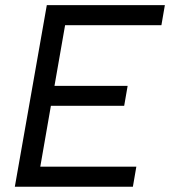

<svg xmlns="http://www.w3.org/2000/svg" viewBox="-20 -713 649 733"><path d="M36.6 0 158.7 -693.4H609.4L596.2 -616.7H228.5L188 -385.3H467.3L454.1 -309.1H174.3L133.8 -76.7H500.5L487.3 0Z"/></svg>

Font: CaskaydiaCove NFP SemiLight
Style: Italic
Weight: 350
Italic angle: -10°
Designer: Aaron Bell
Foundry: Saja Typeworks
Version: Version 2111.001; VTT 6.35;Nerd Fonts 3.1.1